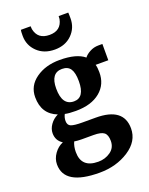

<svg xmlns="http://www.w3.org/2000/svg" viewBox="-155 -718 777 998"><g transform="rotate(-20 233.5 -219.0)"><path d="M396 -292Q397 -225 348 -184.5Q299 -144 213 -144Q174 -144 153 -149Q144 -132 144 -113Q144 -90 161.5 -83Q179 -76 224 -76H297Q451 -76 451 39Q451 110 381.5 155Q312 200 220 200H219Q25 200 25 84Q25 53 44.5 25.5Q64 -2 93 -14Q59 -35 59 -76Q59 -100 75 -123Q91 -146 118 -159Q38 -190 38 -283Q38 -346 91.5 -384Q145 -422 223 -422Q316 -422 359 -386Q369 -400 391 -412Q413 -424 439 -424H461V-334H391Q396 -318 396 -292ZM190 5Q168 5 150 2Q139 26 139 57Q139 144 232 144H233Q271 144 300.5 123Q330 102 330 64Q330 31 314 18Q298 5 256 5ZM280 -284Q280 -331 265.5 -352.5Q251 -374 219 -374Q156 -374 156 -288Q156 -194 221 -194Q280 -194 280 -284ZM220 -481Q160 -481 123 -517Q86 -553 86 -605Q86 -632 88 -638H142Q142 -628 143 -622Q155 -562 220 -562Q284 -562 296 -622Q296 -625 296.5 -630.5Q297 -636 297 -638H350Q351 -632 351 -606Q351 -553 314.5 -517Q278 -481 220 -481Z"/></g></svg>

Font: Aikya
Style: Bold
Weight: 700
Designer: Neelakash Kshetrimayum (Latin subset based on Merriweather by Eben Sorkin)
Foundry: Brand New Type
Version: Version 1.00 b005